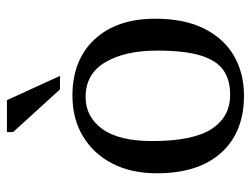

<svg xmlns="http://www.w3.org/2000/svg" viewBox="-105 -609 724 554"><g transform="rotate(-90 257.0 -332.0)"><path d="M258 10Q153 10 93.5 -55.5Q34 -121 34 -242Q34 -315 62 -369.5Q90 -424 140.5 -454.5Q191 -485 258 -485Q361 -485 420.5 -421Q480 -357 480 -246Q480 -162 451.5 -105Q423 -48 373 -19Q323 10 258 10ZM262 -30Q303 -30 331 -49Q359 -68 373.5 -114Q388 -160 388 -241Q388 -333 354.5 -390Q321 -447 254 -447Q197 -447 162 -399Q127 -351 127 -255Q127 -136 162.5 -82.5Q198 -29 262 -30ZM315 -521H276L153 -656V-674H245Z"/></g></svg>

Font: STIX Two Text
Style: Regular
Weight: 400
Designer: Ross Mills, John Hudson & Paul Hanslow, Tiro Typeworks Ltd; with prior portions MicroPress Inc., and Coen Hoffman.
Foundry: Tiro Typeworks Ltd
Version: Version 2.13 b171